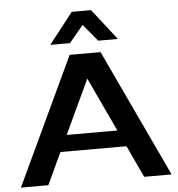

<svg xmlns="http://www.w3.org/2000/svg" viewBox="-58 -935 917 990"><g transform="rotate(-5 400.0 -440.0)"><path d="M10 0 320 -660H480L790 0H648L571 -165H229L152 0ZM269 -250H531L400 -530ZM225 -720 350 -880H450L575 -720H473L400 -808L327 -720Z"/></g></svg>

Font: Xolonium
Style: Regular
Weight: 400
Designer: Severin Meyer
Version: Version 4.2